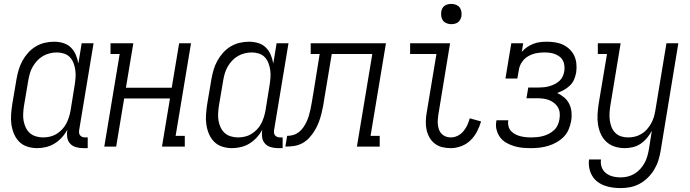

<svg xmlns="http://www.w3.org/2000/svg" viewBox="-20 -752 3540 985"><path d="M170 8Q144 8 119.5 0Q95 -8 78 -25.5Q61 -43 51.5 -66Q42 -89 38.5 -114Q35 -139 37 -165.5Q39 -192 43 -218L65 -348Q69 -371 76 -394.5Q83 -418 95 -440Q107 -462 124.5 -481.5Q142 -501 164 -514Q186 -527 210 -532.5Q234 -538 258 -538Q282 -538 305 -531Q328 -524 344 -508Q360 -492 369 -470.5Q378 -449 382 -426L399 -530H460L386 -84Q385 -76 386 -69Q387 -62 391.5 -57Q396 -52 402.5 -49.5Q409 -47 417 -47H430V8H407Q388 8 370 3Q352 -2 340 -15Q328 -28 325 -46.5Q322 -65 325 -84V-86Q314 -65 297 -46.5Q280 -28 259.5 -15.5Q239 -3 216 2.5Q193 8 170 8ZM201 -47Q218 -47 236 -51Q254 -55 269.5 -64.5Q285 -74 298 -87.5Q311 -101 319.5 -117Q328 -133 333.5 -150.5Q339 -168 342 -185L363 -315Q366 -334 367.5 -353.5Q369 -373 366.5 -391.5Q364 -410 357.5 -427.5Q351 -445 339 -458Q327 -471 309 -477Q291 -483 272 -483Q254 -483 235.5 -478.5Q217 -474 200.5 -464.5Q184 -455 170.5 -440.5Q157 -426 147.5 -409Q138 -392 133 -374.5Q128 -357 125 -339L103 -209Q100 -189 99 -170Q98 -151 101 -133Q104 -115 112 -98Q120 -81 133 -69.5Q146 -58 164 -52.5Q182 -47 201 -47Z M515 0 594 -475H547V-530H664L626 -302H861L899 -530H960L881 -55H928V0H811L852 -247H617L576 0Z M1170 8Q1144 8 1119.5 0Q1095 -8 1078 -25.5Q1061 -43 1051.5 -66Q1042 -89 1038.5 -114Q1035 -139 1037 -165.5Q1039 -192 1043 -218L1065 -348Q1069 -371 1076 -394.5Q1083 -418 1095 -440Q1107 -462 1124.5 -481.5Q1142 -501 1164 -514Q1186 -527 1210 -532.5Q1234 -538 1258 -538Q1282 -538 1305 -531Q1328 -524 1344 -508Q1360 -492 1369 -470.5Q1378 -449 1382 -426L1399 -530H1460L1386 -84Q1385 -76 1386 -69Q1387 -62 1391.5 -57Q1396 -52 1402.5 -49.5Q1409 -47 1417 -47H1430V8H1407Q1388 8 1370 3Q1352 -2 1340 -15Q1328 -28 1325 -46.5Q1322 -65 1325 -84V-86Q1314 -65 1297 -46.5Q1280 -28 1259.5 -15.5Q1239 -3 1216 2.5Q1193 8 1170 8ZM1201 -47Q1218 -47 1236 -51Q1254 -55 1269.5 -64.5Q1285 -74 1298 -87.5Q1311 -101 1319.5 -117Q1328 -133 1333.5 -150.5Q1339 -168 1342 -185L1363 -315Q1366 -334 1367.5 -353.5Q1369 -373 1366.5 -391.5Q1364 -410 1357.5 -427.5Q1351 -445 1339 -458Q1327 -471 1309 -477Q1291 -483 1272 -483Q1254 -483 1235.5 -478.5Q1217 -474 1200.5 -464.5Q1184 -455 1170.5 -440.5Q1157 -426 1147.5 -409Q1138 -392 1133 -374.5Q1128 -357 1125 -339L1103 -209Q1100 -189 1099 -170Q1098 -151 1101 -133Q1104 -115 1112 -98Q1120 -81 1133 -69.5Q1146 -58 1164 -52.5Q1182 -47 1201 -47Z M1444 0 1453 -55Q1469 -55 1484.5 -59.5Q1500 -64 1513.5 -74.5Q1527 -85 1536.5 -99Q1546 -113 1553 -128Q1560 -143 1564.5 -158.5Q1569 -174 1572.5 -189.5Q1576 -205 1578.5 -221Q1581 -237 1584 -252Q1584 -255 1584.5 -258Q1585 -261 1586 -264L1620 -475H1574V-530H1960L1881 -55H1928V0H1811L1890 -475H1682L1645 -253Q1642 -231 1638 -209.5Q1634 -188 1628.5 -166.5Q1623 -145 1615 -124Q1607 -103 1595 -83Q1583 -63 1567 -45.5Q1551 -28 1530.5 -17Q1510 -6 1488 -3Q1466 0 1444 0Z M2293 8Q2270 8 2249 3Q2228 -2 2211 -15Q2194 -28 2183.5 -46.5Q2173 -65 2168.5 -85.5Q2164 -106 2164.5 -129Q2165 -152 2169 -174L2219 -475H2084V-530H2289L2229 -165Q2227 -152 2226 -138.5Q2225 -125 2226.5 -111.5Q2228 -98 2232.5 -86Q2237 -74 2246 -65Q2255 -56 2267 -51.5Q2279 -47 2293 -47Q2311 -47 2328 -55.5Q2345 -64 2357.5 -79Q2370 -94 2377.5 -110.5Q2385 -127 2390 -145L2448 -129Q2440 -102 2427 -77Q2414 -52 2393.5 -32Q2373 -12 2346 -2Q2319 8 2293 8ZM2295 -628Q2283 -628 2271.5 -632.5Q2260 -637 2253 -646Q2246 -655 2244 -667.5Q2242 -680 2244 -693Q2245 -701 2249.5 -709.5Q2254 -718 2261.5 -723Q2269 -728 2278 -730Q2287 -732 2295 -732Q2308 -732 2319.5 -727.5Q2331 -723 2338 -714Q2345 -705 2347 -692.5Q2349 -680 2347 -667Q2345 -659 2340.5 -650.5Q2336 -642 2328.5 -637Q2321 -632 2312.5 -630Q2304 -628 2295 -628Z M2705 8Q2682 8 2660 6Q2638 4 2617 -2.5Q2596 -9 2577.5 -19.5Q2559 -30 2546.5 -46.5Q2534 -63 2528 -84.5Q2522 -106 2526 -128Q2526 -130 2526.5 -131.5Q2527 -133 2527 -135H2588Q2588 -134 2587.5 -133Q2587 -132 2587 -131Q2585 -117 2589 -103Q2593 -89 2602 -79.5Q2611 -70 2623 -63.5Q2635 -57 2648.5 -53.5Q2662 -50 2676 -48.5Q2690 -47 2705 -47Q2720 -47 2735 -48.5Q2750 -50 2765.5 -54Q2781 -58 2795.5 -65.5Q2810 -73 2822 -84Q2834 -95 2841 -110Q2848 -125 2850 -140Q2853 -156 2851.5 -172Q2850 -188 2842.5 -201Q2835 -214 2823 -223.5Q2811 -233 2797 -238.5Q2783 -244 2767 -246Q2751 -248 2735 -248H2681L2690 -303H2744Q2758 -303 2771.5 -304.5Q2785 -306 2799 -310Q2813 -314 2826 -320.5Q2839 -327 2850 -337Q2861 -347 2867 -360.5Q2873 -374 2875 -387Q2877 -401 2875.5 -415Q2874 -429 2868 -441Q2862 -453 2851.5 -461Q2841 -469 2828.5 -474Q2816 -479 2802 -481Q2788 -483 2774 -483Q2774 -483 2774 -483Q2774 -483 2773 -483Q2752 -483 2731 -479Q2710 -475 2690.5 -464Q2671 -453 2658 -434Q2645 -415 2642 -394L2634 -349H2573L2603 -530H2664L2657 -486Q2669 -500 2684.5 -510.5Q2700 -521 2717 -527.5Q2734 -534 2751.5 -536Q2769 -538 2786 -538Q2808 -538 2829.5 -534.5Q2851 -531 2869.5 -522Q2888 -513 2903 -498.5Q2918 -484 2926.5 -465Q2935 -446 2937 -424.5Q2939 -403 2936 -381Q2933 -363 2925.5 -345Q2918 -327 2904 -313.5Q2890 -300 2873 -290.5Q2856 -281 2838 -275Q2858 -266 2874.5 -252Q2891 -238 2900.5 -218.5Q2910 -199 2912 -176Q2914 -153 2910 -131Q2906 -109 2897 -87.5Q2888 -66 2871.5 -49.5Q2855 -33 2834.5 -21.5Q2814 -10 2792 -3.5Q2770 3 2748 5.5Q2726 8 2705 8Z M3165 213Q3143 213 3121.5 210Q3100 207 3080 199.5Q3060 192 3044 179.5Q3028 167 3017.5 149Q3007 131 3003 109.5Q2999 88 3002 66H3063Q3061 80 3063.5 93.5Q3066 107 3072.5 118Q3079 129 3089.5 137Q3100 145 3112 149.5Q3124 154 3137.5 156Q3151 158 3165 158Q3183 158 3201 153.5Q3219 149 3235.5 139Q3252 129 3265 114.5Q3278 100 3287 83.5Q3296 67 3301 49Q3306 31 3309 14L3324 -81Q3314 -62 3299.5 -44.5Q3285 -27 3266.5 -14.5Q3248 -2 3226.5 3Q3205 8 3185 8Q3158 8 3133.5 0Q3109 -8 3091 -24.5Q3073 -41 3062.5 -64Q3052 -87 3048 -112.5Q3044 -138 3045.5 -164.5Q3047 -191 3051 -218L3094 -475H3047V-530H3164L3111 -209Q3108 -190 3107 -171Q3106 -152 3108.5 -134Q3111 -116 3117.5 -99.5Q3124 -83 3136.5 -70.5Q3149 -58 3166 -52.5Q3183 -47 3202 -47Q3220 -47 3237 -51Q3254 -55 3270 -64.5Q3286 -74 3298.5 -88Q3311 -102 3320 -118Q3329 -134 3334 -150.5Q3339 -167 3342 -185L3399 -530H3460L3369 23Q3365 47 3357.5 71Q3350 95 3336.5 117.5Q3323 140 3304 159Q3285 178 3262 190.5Q3239 203 3214.5 208Q3190 213 3165 213Z"/></svg>

Font: Iosevka Slab Light
Style: Italic
Weight: 300
Italic angle: -9°
Monospace: yes
Designer: Belleve Invis
Foundry: Belleve Invis
Version: Version 11.1.1; ttfautohint (v1.8.3)